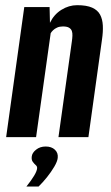

<svg xmlns="http://www.w3.org/2000/svg" viewBox="-20 -522 422 731"><path d="M3.4 0 72.4 -495H168.8L170.2 -435.1Q185.2 -466.7 213.6 -484.5Q242.1 -502.3 273.8 -502.3Q309.6 -502.3 330.8 -492.9Q351.9 -483.4 361.1 -466.1Q370.3 -448.8 371.5 -424.8Q372.7 -400.8 368.3 -371.3L316.6 0H202.6L253.6 -364.4Q255.3 -375.8 255.7 -386.1Q256.2 -396.3 253.5 -404.1Q250.7 -411.9 242.7 -416.6Q234.8 -421.3 219.3 -421.3Q206.8 -421.3 197.4 -417Q188 -412.7 182.2 -406.9Q176.3 -401.2 173 -395.7L117.4 0ZM80.5 188.2Q99.2 164.9 109.9 147Q120.6 129.1 121.3 118.7Q122 111.6 116.1 106.6Q110.2 101.5 104.8 94.1Q99.4 86.7 100.8 74.3Q102.1 60.1 117.2 48Q132.2 35.8 153.9 35.8Q176.2 35.8 189 48Q201.9 60.1 199.8 79Q198.5 92.5 186.7 112.6Q174.9 132.7 158.8 152.8Q142.6 172.9 126.9 188.2Z"/></svg>

Font: Alumni Sans SC Thin
Style: Italic
Weight: 100
Italic angle: -8°
Designer: Robert E. Leuschke
Foundry: Robert E. Leuschke
Version: Version 1.016